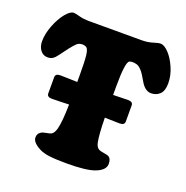

<svg xmlns="http://www.w3.org/2000/svg" viewBox="-132 -845 948 981"><g transform="rotate(20 342.5 -355.0)"><path d="M484.4 -1.5Q438.5 15.1 335.9 15.1Q274.4 15.1 240 10.7Q205.6 6.3 183.6 -5.4Q139.2 -28.8 139.2 -55.7Q139.2 -76.7 155.8 -86.4Q162.6 -92.3 182.1 -95.5Q201.7 -98.6 210.4 -103Q223.1 -110.8 230.5 -134.8Q242.2 -178.2 243.2 -272Q228.5 -271.5 196.5 -270.5Q164.6 -269.5 150.9 -269.5Q124 -269.5 124 -289.1V-377.4Q124 -397 150.9 -397Q164.6 -397 196.5 -396Q228.5 -395 243.2 -394.5V-436Q243.2 -505.4 239.5 -537.8Q235.8 -570.3 225.1 -578.1Q212.9 -585.4 197.3 -583.7Q181.6 -582 170.9 -571.3Q148.4 -548.8 108.4 -492.7Q96.2 -475.6 84.7 -468.3Q73.2 -460.9 57.1 -460.9Q32.2 -460.9 17.6 -480.7Q2.9 -500.5 2.9 -528.8Q2.9 -569.8 21 -616Q39.1 -662.1 63.2 -691.4Q87.4 -720.7 105.5 -720.7Q116.2 -720.7 139.2 -714.1Q162.1 -707.5 193.8 -707.5H478.5Q512.2 -707.5 538.6 -716.1Q564.9 -724.6 577.6 -724.6Q596.2 -724.6 620.6 -699.7Q645 -674.8 663.8 -632.1Q682.6 -589.4 682.6 -546.9Q682.6 -504.9 663.3 -487.1Q644 -469.2 616.7 -469.2Q587.4 -469.2 564.9 -502.4Q559.1 -510.7 549.3 -528.1Q539.6 -545.4 530.5 -557.1Q521.5 -568.8 508.8 -578.1Q497.6 -585 482.7 -586.4Q467.8 -587.9 457.5 -583.5Q438 -574.2 438 -439.5V-395Q508.3 -397 518.1 -397Q545.4 -397 545.4 -377.4V-289.1Q545.4 -269.5 518.1 -269.5Q508.3 -269.5 438 -271.5Q439.5 -180.2 446.8 -144Q451.2 -113.8 471.2 -105.5Q480 -102.1 496.6 -99.6Q513.2 -97.2 519.5 -94.2Q537.6 -85.9 537.6 -56.2Q537.6 -21 484.4 -1.5Z"/></g></svg>

Font: Cooper* ExtraBold
Style: Regular
Weight: 800
Designer: Owen Earl
Foundry: indestructible type*
Version: Version 0.001